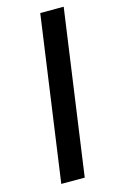

<svg xmlns="http://www.w3.org/2000/svg" viewBox="-136 -866 647 1028"><g transform="rotate(-15 187.0 -352.5)"><path d="M200 104H70L198 -809H328Z"/></g></svg>

Font: Fira Sans SemiBold
Style: Italic
Weight: 600
Italic angle: -8°
Designer: bBox Type GmbH & Carrois Corporate GbR & Edenspiekermann AG
Foundry: bBox Type GmbH & Carrois Corporate GbR & Edenspiekermann AG
Version: Version 4.301